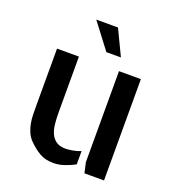

<svg xmlns="http://www.w3.org/2000/svg" viewBox="-138 -867 893 981"><g transform="rotate(20 309.0 -377.0)"><path d="M199.2 -251Q199.2 -216.8 202.1 -187Q205.1 -157.2 214.8 -134.8Q224.6 -112.3 244.1 -98.6Q263.7 -85 295.9 -85Q308.6 -85 332 -88.9Q355.5 -92.8 377 -101.6V-29.3Q351.6 -15.6 321.8 -5.4Q292 4.9 262.7 4.9Q239.3 4.9 220.7 0.5Q202.1 -3.9 186 -13.2Q169.9 -22.5 155.3 -34.2Q140.6 -45.9 126 -60.5Q109.4 -77.1 99.6 -99.1Q89.8 -121.1 85.4 -145Q81.1 -168.9 80.6 -193.4Q80.1 -217.8 80.1 -241.2V-550.8H199.2ZM536.1 -550.8V0H429.7L417 -56.6V-550.8ZM217.8 -758.8H335.9L402.3 -620.1H323.2Z"/></g></svg>

Font: Allerta Stencil
Style: Regular
Weight: 400
Designer: Matt McInerney
Foundry: Matt McInerney
Version: Version 1.02